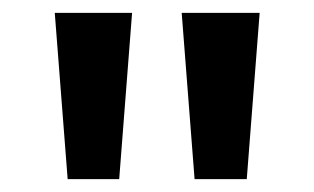

<svg xmlns="http://www.w3.org/2000/svg" viewBox="-20 -734 488 298"><path d="M185 -714H65L85 -456H165ZM383 -714H262L282 -456H363Z"/></svg>

Font: Noto Sans Tai Tham SemiBold
Style: Regular
Weight: 600
Designer: Monotype Design Team 2013. Revised by David WIlliams 2020
Foundry: Monotype Imaging Inc.
Version: Version 2.002